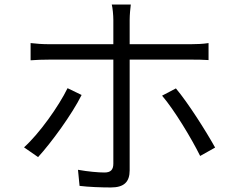

<svg xmlns="http://www.w3.org/2000/svg" viewBox="-20 -801 1040 847"><path d="M340 -382 278 -412C239 -332 153 -211 86 -151L148 -108C205 -170 298 -297 340 -382ZM756 -411 695 -379C749 -316 825 -190 863 -113L929 -150C889 -222 810 -347 756 -411ZM115 -611V-535C141 -537 167 -538 198 -538H480V-530C480 -483 480 -136 480 -79C480 -52 468 -40 441 -40C414 -40 368 -44 324 -52L331 19C370 24 429 26 469 26C528 26 552 1 552 -50C552 -120 552 -449 552 -530V-538H823C846 -538 875 -538 900 -536V-611C876 -607 844 -606 822 -606H552V-713C552 -734 555 -767 557 -781H473C477 -767 480 -733 480 -713V-606H197C166 -606 142 -608 115 -611Z"/></svg>

Font: Noto Sans CJK SC DemiLight
Style: Regular
Weight: 350
Designer: Ryoko NISHIZUKA 西塚涼子 (kana, bopomofo & ideographs); Paul D. Hunt (Latin, Greek & Cyrillic); Sandoll Communications 산돌커뮤니
Foundry: Adobe
Version: Version 2.004;hotconv 1.0.118;makeotfexe 2.5.65603